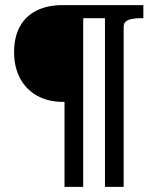

<svg xmlns="http://www.w3.org/2000/svg" viewBox="-20 -730 609 750"><path d="M305 0V-710H224Q165 -710 122.5 -688.5Q80 -667 57.5 -626Q35 -585 35 -526Q35 -468 58.5 -424Q82 -380 125 -356Q168 -332 227 -332H232V0ZM417 -710H267V-659H417ZM463 0V-624Q463 -639 471.5 -646Q480 -653 495 -656Q510 -659 528 -659H540V-710H390V0Z"/></svg>

Font: Roboto Serif 28pt Condensed Medium
Style: Regular
Weight: 500
Width: 3
Designer: Greg Gazdowicz
Foundry: Commercial Type
Version: Version 1.008